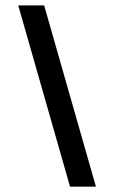

<svg xmlns="http://www.w3.org/2000/svg" viewBox="-20 -704 431 724"><path d="M341.8 0H244.1L48.8 -683.6H146.5Z"/></svg>

Font: BabelStone Runic Beorhtric
Style: Regular
Weight: 400
Designer: Andrew West
Foundry: BabelStone
Version: Version 7.004;November 9, 2023